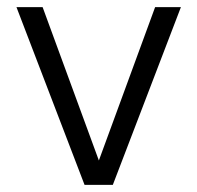

<svg xmlns="http://www.w3.org/2000/svg" viewBox="-20 -516 551 536"><path d="M216 0 26 -496H99L256 -68L413 -496H485L295 0Z"/></svg>

Font: DM Sans 24pt Light
Style: Regular
Weight: 300
Designer: Colophon Foundry, Jonny Pinhorn
Foundry: Colophon Foundry
Version: Version 4.004;gftools[0.9.30]